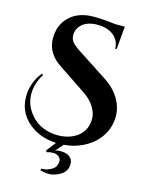

<svg xmlns="http://www.w3.org/2000/svg" viewBox="-145 -802 912 1187"><g transform="rotate(15 311.5 -208.5)"><path d="M94 -284Q54 -220 54 -153Q54 -80 107 -20Q136 14 180.5 33Q225 52 278 52Q331 52 373 32Q457 -9 457 -102Q457 -137 433.5 -176Q410 -215 363 -246L193 -360Q94 -422 94 -520Q94 -530 95 -540Q101 -617 156.5 -665.5Q212 -714 305 -714Q362 -714 443 -704H505L492 -557H483Q482 -609 443 -640.5Q404 -672 340 -672Q262 -672 227 -625Q210 -601 210 -573Q210 -545 227 -525.5Q244 -506 281 -483L468 -361Q523 -326 555 -278Q595 -218 595 -153Q595 -65 535 3Q502 41 448 67.5Q394 94 329 99L287 147Q302 142 321 142Q369 142 389 168Q401 182 401 204Q401 257 344 283Q313 297 285 297Q257 297 231 288L232 278Q268 278 299 259.5Q330 241 330 204Q330 186 315 175Q300 164 279 164Q258 164 238 171L233 161L280 100Q195 96 133 57Q27 -11 27 -129Q27 -217 85 -291Z"/></g></svg>

Font: Cinzel Decorative
Style: Bold
Weight: 700
Version: Version 1.002;PS 001.002;hotconv 1.0.56;makeotf.lib2.0.21325